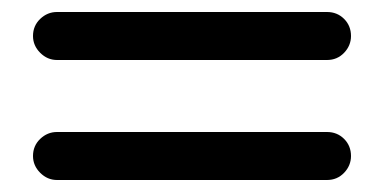

<svg xmlns="http://www.w3.org/2000/svg" viewBox="-20 -510 640 320"><path d="M35 -250Q35 -234 47 -222Q59 -210 75 -210H525Q542 -210 553.5 -222Q565 -234 565 -250Q565 -267 553.5 -278.5Q542 -290 525 -290H75Q59 -290 47 -278.5Q35 -267 35 -250ZM35 -450Q35 -434 47 -422Q59 -410 75 -410H525Q542 -410 553.5 -422Q565 -434 565 -450Q565 -467 553.5 -478.5Q542 -490 525 -490H75Q59 -490 47 -478.5Q35 -467 35 -450Z"/></svg>

Font: Matrix Sans Raster
Style: Regular
Weight: 400
Designer: Brad Neil
Version: Version 1.100